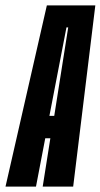

<svg xmlns="http://www.w3.org/2000/svg" viewBox="-64 -695 374 715"><path d="M-43.5 0 110.5 -675H291L208.5 0H95L123.5 -180H104.5L70 0ZM120 -263.5H138L190 -593H183.5Z"/></svg>

Font: Anybody UltraCondensed SemiBold
Style: Italic
Weight: 600
Width: 1
Italic angle: -10°
Designer: Tyler Finck
Foundry: Etcetera Type Company
Version: Version 1.010; ttfautohint (v1.8.3) -l 8 -r 50 -G 200 -x 14 